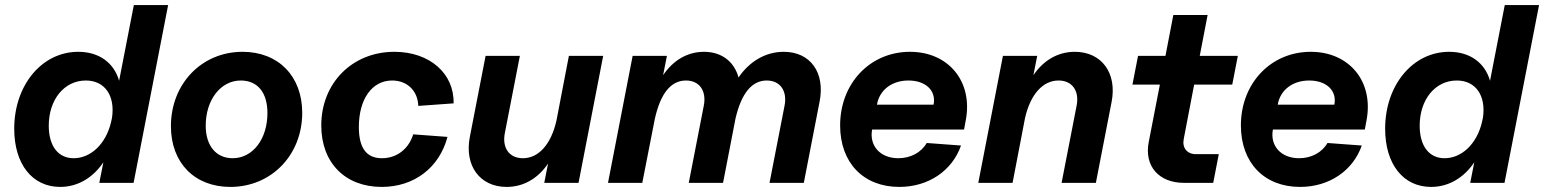

<svg xmlns="http://www.w3.org/2000/svg" viewBox="-20 -720 6080 756"><path d="M217 16C286 16 346 -20 387 -81L371 0H506L642 -700H507L449 -402C429 -472 371 -516 288 -516C145 -516 36 -385 36 -213C36 -74 107 16 217 16ZM270 -97C209 -97 172 -145 172 -225C172 -328 233 -403 318 -403C393 -403 434 -343 421 -256L417 -238C397 -154 338 -97 270 -97Z M887 16C1048 16 1170 -109 1170 -276C1170 -420 1076 -516 935 -516C774 -516 653 -390 653 -223C653 -79 746 16 887 16ZM896 -97C831 -97 790 -146 790 -225C790 -327 849 -403 928 -403C994 -403 1033 -356 1033 -275C1033 -172 975 -97 896 -97Z M1483 16C1611 16 1710 -60 1742 -181L1607 -191C1589 -133 1542 -97 1484 -97C1423 -97 1393 -137 1393 -220C1393 -330 1445 -403 1524 -403C1583 -403 1625 -363 1627 -303L1766 -313C1769 -431 1671 -516 1533 -516C1367 -516 1245 -393 1245 -226C1245 -79 1339 16 1483 16Z M1975 16C2041 16 2098 -17 2138 -76L2123 0H2258L2355 -500H2220L2171 -245C2150 -152 2101 -97 2039 -97C1985 -97 1956 -138 1968 -197L2027 -500H1892L1830 -181C1808 -68 1869 16 1975 16Z M3069 -303 3010 0H3145L3207 -319C3230 -434 3171 -516 3066 -516C2994 -516 2931 -478 2888 -415C2871 -477 2822 -516 2752 -516C2687 -516 2631 -483 2591 -424L2606 -500H2471L2374 0H2509L2558 -250C2580 -351 2621 -403 2681 -403C2734 -403 2763 -362 2751 -303L2692 0H2827L2876 -253C2899 -352 2940 -403 2999 -403C3052 -403 3081 -362 3069 -303Z M3521 16C3635 16 3729 -47 3764 -147L3629 -157C3607 -119 3565 -97 3517 -97C3446 -97 3402 -146 3414 -210H3776L3783 -248C3811 -399 3715 -516 3563 -516C3406 -516 3288 -392 3288 -226C3288 -79 3380 16 3521 16ZM3656 -308H3433C3443 -366 3492 -403 3557 -403C3625 -403 3667 -363 3656 -308Z M4219 -303 4160 0H4295L4357 -319C4379 -432 4318 -516 4212 -516C4146 -516 4089 -483 4049 -424L4064 -500H3929L3832 0H3967L4016 -255C4037 -348 4086 -403 4148 -403C4202 -403 4231 -362 4219 -303Z M4642 0H4757L4779 -113H4689C4654 -113 4634 -138 4641 -173L4682 -387H4832L4854 -500H4704L4735 -661H4600L4569 -500H4461L4439 -387H4547L4503 -160C4485 -66 4543 0 4642 0Z M5099 16C5213 16 5307 -47 5342 -147L5207 -157C5185 -119 5143 -97 5095 -97C5024 -97 4980 -146 4992 -210H5354L5361 -248C5389 -399 5293 -516 5141 -516C4984 -516 4866 -392 4866 -226C4866 -79 4958 16 5099 16ZM5234 -308H5011C5021 -366 5070 -403 5135 -403C5203 -403 5245 -363 5234 -308Z M5615 16C5684 16 5744 -20 5785 -81L5769 0H5904L6040 -700H5905L5847 -402C5827 -472 5769 -516 5686 -516C5543 -516 5434 -385 5434 -213C5434 -74 5505 16 5615 16ZM5668 -97C5607 -97 5570 -145 5570 -225C5570 -328 5631 -403 5716 -403C5791 -403 5832 -343 5819 -256L5815 -238C5795 -154 5736 -97 5668 -97Z"/></svg>

Font: Uncut Sans
Style: Bold Italic
Weight: 700
Italic angle: -11°
Designer: Kasper Nordkvist
Foundry: UNCUT.wtf
Version: Version 1.304;Glyphs 3.2 (3246)